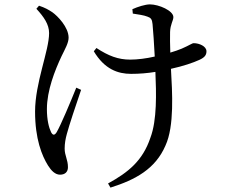

<svg xmlns="http://www.w3.org/2000/svg" viewBox="-20 -789 1040 876"><path d="M146 -749C180 -712 204 -678 204 -638C204 -558 140 -411 140 -280C140 -155 171 -79 199 -34C214 -10 232 8 254 8C276 8 290 -4 290 -26C290 -61 275 -79 275 -111C275 -135 279 -156 285 -178C295 -216 327 -312 350 -379L328 -389C301 -322 257 -217 238 -185C229 -171 221 -171 213 -186C203 -207 194 -242 194 -291C194 -376 230 -467 261 -533C277 -566 293 -593 293 -617C293 -665 243 -716 219 -733C201 -745 185 -754 158 -763ZM586 -727C610 -723 636 -720 653 -713C668 -708 674 -701 676 -679C679 -650 683 -587 686 -531C647 -522 607 -517 574 -517C519 -517 475 -534 420 -570L408 -555C457 -473 518 -452 578 -452C615 -452 653 -455 689 -461C693 -365 697 -241 666 -160C631 -56 566 -3 473 48L484 67C598 31 689 -18 735 -125C776 -214 766 -368 760 -475C815 -487 862 -503 890 -516C914 -527 922 -538 922 -555C922 -578 889 -592 864 -592C856 -592 846 -583 809 -567C795 -561 777 -555 757 -549C756 -585 755 -620 756 -643C757 -678 771 -695 771 -711C771 -740 705 -769 664 -769C643 -769 608 -758 584 -747Z"/></svg>

Font: Noto Serif HK Medium
Style: Regular
Weight: 500
Designer: Ryoko NISHIZUKA 西塚涼子 (kana & ideographs); Frank Grießhammer (Latin, Greek & Cyrillic); Wenlong ZHANG 张文龙 (bopomofo); San
Foundry: Adobe
Version: Version 2.001;hotconv 1.1.0;makeotfexe 2.6.0